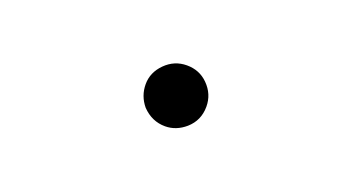

<svg xmlns="http://www.w3.org/2000/svg" viewBox="-29 -637 1057 576"><g transform="rotate(20 500.0 -349.0)"><path d="M595.7 -349.6Q595.7 -389.6 566.4 -418.9Q539.1 -446.3 499 -446.3Q459 -446.3 430.2 -417.5Q401.4 -388.7 401.4 -351.1Q401.4 -313.5 425.8 -284.2Q457 -252 499 -252Q534.2 -252 563.5 -277.3Q595.7 -305.7 595.7 -349.6Z"/></g></svg>

Font: FakePearl
Style: ExtraLight
Weight: 300
Version: Version 1.2